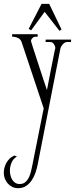

<svg xmlns="http://www.w3.org/2000/svg" viewBox="-100 -779 395 1010"><path d="M129.9 -209 14.2 -556.2Q8.8 -572.8 -5.4 -579.3Q-19.5 -585.9 -36.1 -585.9V-599.1H98.1V-585.9H85.9Q77.6 -585.9 70.3 -578.4Q63 -570.8 63 -563Q63 -562 67.4 -548.1Q71.8 -534.2 78.9 -512.2Q85.9 -490.2 95 -462.6Q104 -435.1 113.3 -406.7Q122.6 -378.4 131.3 -351.8Q140.1 -325.2 147 -305.2Q158.2 -364.3 166 -403.6Q173.8 -442.9 178.7 -467.3Q183.6 -491.7 186 -503.9Q188.5 -516.1 189.7 -521Q190.9 -525.9 190.9 -525.6Q190.9 -525.4 190.9 -525.9Q190.9 -530.8 189 -536.4Q187 -542 183.6 -546.9Q180.2 -551.8 175.5 -554.9Q170.9 -558.1 165 -558.1H140.1V-570.8H273.9V-558.1H253.9Q247.6 -558.1 241.5 -554.9Q235.4 -551.8 230.7 -546.6Q226.1 -541.5 222.7 -535.6Q219.2 -529.8 217.8 -523.9L98.1 86.9Q94.2 106.9 86.9 128.7Q79.6 150.4 67.4 168.7Q55.2 187 37.6 199Q20 210.9 -4.9 210.9Q-22 210.9 -35.6 204.1Q-49.3 197.3 -59.3 186Q-69.3 174.8 -74.7 160.2Q-80.1 145.5 -80.1 129.9Q-80.1 117.7 -76.9 104.2Q-73.7 90.8 -66.9 78.4Q-60.1 65.9 -49.3 55.4Q-38.6 44.9 -22.9 39.1L-11.2 44.9Q-30.8 55.7 -39.3 76.7Q-47.9 97.7 -47.9 119.1Q-47.9 130.9 -44.9 143.3Q-42 155.8 -35.9 166Q-29.8 176.3 -20 182.6Q-10.3 189 3.9 189Q22.5 189 34.2 178.2Q45.9 167.5 53 151.9Q60.1 136.2 64 118.7Q67.9 101.1 70.8 86.9ZM223.6 -624 212.9 -616.7 134.8 -716.8 64 -619.6 50.8 -627 118.7 -758.8H158.7Z"/></svg>

Font: Bigelow Rules
Style: Regular
Weight: 400
Designer: Astigmatic (AOETI)
Foundry: Astigmatic (AOETI)
Version: Version 1.001